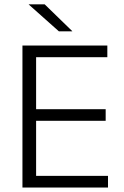

<svg xmlns="http://www.w3.org/2000/svg" viewBox="-20 -844 558 864"><path d="M142.5 0H81V-639H142.5ZM466 0H100V-52.5H466ZM455.5 -300.5H116V-352.5H455.5ZM463 -586.5H99V-639H463ZM305 -704 181 -824.5H109.5V-823.5L245 -703H305Z"/></svg>

Font: Anek Kannada Light
Style: Regular
Weight: 300
Designer: Vaishnavi Murthy, Maithili Shingre (Kannada) & Yesha Goshar (Latin)
Foundry: Ek Type
Version: Version 1.003